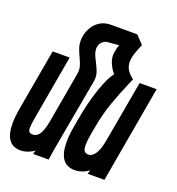

<svg xmlns="http://www.w3.org/2000/svg" viewBox="-160 -904 944 1025"><g transform="rotate(20 312.0 -392.0)"><path d="M-18.5 -115.5Q-18.5 -151.5 -10 -202.5L51.5 -550H148L85 -191.5Q76.5 -145 76.5 -126Q76.5 -109 82.5 -102.8Q88.5 -96.5 103 -96.5Q126.5 -96.5 141.5 -120Q156.5 -143.5 166 -197L217 -487Q218 -491.5 218 -501Q218 -517 212.8 -532.2Q207.5 -547.5 197 -570Q184.5 -596.5 178.2 -615.8Q172 -635 172 -656.5Q172 -668.5 174 -679Q178.5 -706.5 193 -731.8Q207.5 -757 233.5 -773.5Q259.5 -790 296 -790H444.5L488 -744.5Q464.5 -691 459.5 -664Q457 -649 457 -638.5Q457 -615.5 468 -596Q479 -576.5 505.5 -556.5L494.5 -531Q463 -458.5 439.5 -391.5Q416 -324.5 402 -246.5L394 -201.5Q387.5 -164.5 387.5 -142Q387.5 -117 395 -107.2Q402.5 -97.5 418.5 -97.5Q440 -97.5 457 -122.8Q474 -148 483.5 -202.5L545.5 -550H642L545.5 0H450.5L456.5 -23Q445.5 -12 423.2 -3.2Q401 5.5 378 5.5Q286.5 5.5 286.5 -121.5Q286.5 -162.5 296 -214.5L302 -249.5Q321.5 -360 349 -438.8Q376.5 -517.5 401.5 -548Q384.5 -566.5 372.8 -592Q361 -617.5 361 -642Q361 -651 362 -655.5Q366 -680 373 -702.5L312.5 -697Q296 -697 282.2 -684.2Q268.5 -671.5 265.5 -654.5Q264.5 -646.5 264.5 -643.5Q264.5 -628.5 270.2 -613.2Q276 -598 287.5 -576Q301 -549.5 307.8 -531.5Q314.5 -513.5 314.5 -493Q314.5 -485 313 -476Q304.5 -426 282.5 -307.5L255.5 -159L251 -133Q236.5 -55.5 228.5 0H140.5L147 -22Q135 -11.5 113.2 -3Q91.5 5.5 70 5.5Q-18.5 5.5 -18.5 -115.5Z"/></g></svg>

Font: JuliaMono Black
Style: Italic
Weight: 900
Italic angle: -9°
Monospace: yes
Designer: cormullion
Foundry: corm
Version: Version 0.057; ttfautohint (v1.8.4)